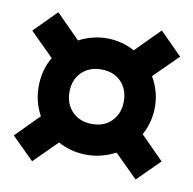

<svg xmlns="http://www.w3.org/2000/svg" viewBox="-57 -617 543 539"><g transform="rotate(10 214.5 -347.5)"><path d="M49.4 -345.5Q49.4 -393 71.6 -430.3L4.5 -496.9L67.6 -560.5L135.7 -491.9Q153.3 -501.4 173.8 -506.7Q194.2 -512 214.8 -512Q236.6 -512 256.8 -506.7Q277 -501.4 294.6 -491.9L362.7 -560.5L425.8 -496.9L357.7 -429.3Q368.7 -410.5 374.8 -389.3Q380.9 -368 380.9 -345.5Q380.9 -301.8 360.2 -264.3L425.8 -198.2L362.7 -135.6L297.1 -200.7Q278.5 -191.1 257.9 -185.5Q237.3 -180 214.9 -180Q170.5 -180 133.1 -200.7L67.6 -135.6L4.5 -198.2L70.1 -264.3Q49.4 -301.8 49.4 -345.5ZM137.2 -345.8Q137.2 -311.2 158.6 -289.5Q180.1 -267.8 214.9 -267.8Q249.8 -267.8 270.9 -289.5Q292.1 -311.2 292.1 -345.8Q292.1 -380.3 270.9 -401.8Q249.8 -423.2 214.9 -423.2Q180.1 -423.2 158.6 -401.8Q137.2 -380.3 137.2 -345.8Z"/></g></svg>

Font: Kreon Light
Style: Regular
Weight: 300
Designer: Julia Petretta
Foundry: Julia Petretta and Eli Heuer
Version: Version 2.002